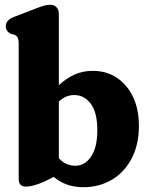

<svg xmlns="http://www.w3.org/2000/svg" viewBox="-20 -769 624 801"><path d="M225.5 -710.5V-413.5Q255.5 -442 290.8 -457.8Q326 -473.5 367 -473.5Q423.5 -473.5 466.8 -445Q510 -416.5 534.8 -365Q559.5 -313.5 559.5 -244.5Q559.5 -165.5 529.2 -107.8Q499 -50 446.2 -19Q393.5 12 327 12Q255 12 204 -31L161 -9.5Q139 -0.5 121.2 4.5Q103.5 9.5 88.5 9.5Q58 9.5 58 -22.5V-586Q58 -605.5 53.2 -613Q48.5 -620.5 39.5 -624.5L26 -627.5Q4 -639 4 -659.5Q4 -685 38.5 -698.5L127 -732.5Q149.5 -741.5 163.2 -745.2Q177 -749 190.5 -749Q207 -749 216.2 -738.2Q225.5 -727.5 225.5 -710.5ZM290 -372.5Q253.5 -372.5 225.5 -345V-109Q240.5 -92.5 258 -85Q275.5 -77.5 294 -77.5Q334 -77.5 360 -115.8Q386 -154 386 -226Q386 -299.5 358.8 -336Q331.5 -372.5 290 -372.5Z"/></svg>

Font: Fraunces 72pt S100
Style: Bold
Weight: 700
Version: Version 1.000; ttfautohint (v1.8.3)